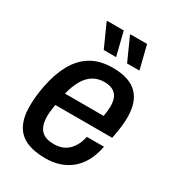

<svg xmlns="http://www.w3.org/2000/svg" viewBox="-178 -826 855 941"><g transform="rotate(30 250.0 -355.5)"><path d="M224 12Q159 12 115.5 -7.5Q72 -27 51 -68.5Q30 -110 30 -172Q30 -202 33.5 -232.5Q37 -263 43 -293Q58 -368 88.5 -423Q119 -478 168.5 -508Q218 -538 291 -538Q352 -538 392.5 -518.5Q433 -499 453 -460Q473 -421 473 -363Q473 -339 469.5 -308.5Q466 -278 458 -239H136Q133 -220 131 -203Q129 -186 129 -171Q129 -136 139.5 -113.5Q150 -91 171 -80Q192 -69 225 -69Q248 -69 267.5 -75.5Q287 -82 302.5 -95.5Q318 -109 330 -130.5Q342 -152 348 -181H445Q436 -133 416.5 -96.5Q397 -60 368 -36Q339 -12 303 0Q267 12 224 12ZM149 -311H368Q371 -328 372.5 -342Q374 -356 374 -368Q374 -399 364.5 -418.5Q355 -438 336 -447.5Q317 -457 289 -457Q253 -457 225.5 -440Q198 -423 179.5 -390.5Q161 -358 149 -311ZM339 -591 281 -720 283 -723H376L409 -591ZM207 -591 149 -720 151 -723H244L277 -591Z"/></g></svg>

Font: Archivo SemiCondensed Medium
Style: Italic
Weight: 500
Width: 4
Italic angle: -10°
Designer: Hector Gatti
Foundry: Omnibus-Type
Version: Version 2.001